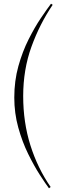

<svg xmlns="http://www.w3.org/2000/svg" viewBox="-20 -823 319 1035"><path d="M244 192Q226 168 195 120Q164 72 132 7Q100 -58 78.5 -135.5Q57 -213 57 -297Q57 -387 79 -466Q101 -545 134 -610.5Q167 -676 200 -725Q233 -774 255 -803L264 -797Q194 -694 149.5 -571Q105 -448 105 -305Q105 -163 144 -39.5Q183 84 253 185Z"/></svg>

Font: Display Extralight
Style: Regular
Weight: 200
Designer: Latin by Veronika Burian and Jose Scaglione. Greek by Irene Vlachou. Cyrillic by Vera Evstafieva.
Foundry: TypeTogether
Version: Version 3.002